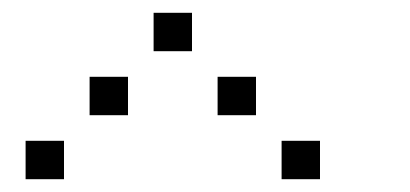

<svg xmlns="http://www.w3.org/2000/svg" viewBox="-20 -700 640 300"><path d="M221 -680Q220 -680 220 -680Q220 -680 220 -679V-621Q220 -620 220 -620Q220 -620 221 -620H279Q280 -620 280 -620Q280 -620 280 -621V-679Q280 -680 280 -680Q280 -680 279 -680ZM121 -580Q120 -580 120 -580Q120 -580 120 -579V-521Q120 -520 120 -520Q120 -520 121 -520H179Q180 -520 180 -520Q180 -520 180 -521V-579Q180 -580 180 -580Q180 -580 179 -580ZM321 -580Q320 -580 320 -580Q320 -580 320 -579V-521Q320 -520 320 -520Q320 -520 321 -520H379Q380 -520 380 -520Q380 -520 380 -521V-579Q380 -580 380 -580Q380 -580 379 -580ZM21 -480Q20 -480 20 -480Q20 -480 20 -479V-421Q20 -420 20 -420Q20 -420 21 -420H79Q80 -420 80 -420Q80 -420 80 -421V-479Q80 -480 80 -480Q80 -480 79 -480ZM421 -480Q420 -480 420 -480Q420 -480 420 -479V-421Q420 -420 420 -420Q420 -420 421 -420H479Q480 -420 480 -420Q480 -420 480 -421V-479Q480 -480 480 -480Q480 -480 479 -480Z"/></svg>

Font: Doto Black Medium
Style: Regular
Weight: 500
Monospace: yes
Version: Version 1.000